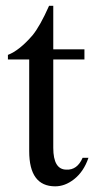

<svg xmlns="http://www.w3.org/2000/svg" viewBox="-20 -639 331 674"><path d="M173.8 15.1Q82.5 15.1 82.5 -108.4V-430.2H7.8V-446.3Q48.3 -461.9 94.2 -515.1Q120.6 -547.4 152.3 -618.7H167V-465.8H276.4V-430.2H167V-120.1Q167 -43.9 212.9 -43.5Q251 -41.5 270 -85H290.5Q273.9 -36.1 239.3 -9.3Q208 15.1 173.8 15.1Z"/></svg>

Font: Nuosu SIL
Style: Regular
Weight: 400
Designer: Peter Constable, Alex Kotlar, Peter Martin
Foundry: SIL International
Version: Version 2.300